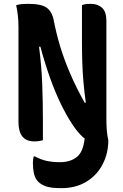

<svg xmlns="http://www.w3.org/2000/svg" viewBox="-20 -728 640 998"><path d="M203 1Q194 3 183.5 5Q173 7 158 7Q76 7 76 -94V-591Q76 -647 64 -701Q82 -706 96.5 -707Q111 -708 128 -708Q194 -708 222.5 -688Q251 -668 260 -619Q273 -552 293 -486Q313 -420 343.5 -348.5Q374 -277 420 -194H426Q418 -253 413.5 -305Q409 -357 407.5 -409Q406 -461 406 -522V-701Q419 -708 453 -708Q488 -708 510.5 -687.5Q533 -667 533 -620V-107Q533 -80 535 -52.5Q537 -25 543 1Q543 69 513.5 126Q484 183 429 216.5Q374 250 299 250Q249 250 223 242Q197 234 179 217Q163 201 157 175.5Q151 150 151 120Q151 100 155 85H161Q193 102 223.5 108.5Q254 115 291 115Q346 115 379.5 88Q413 61 420 -9Q414 -12 409 -17Q356 -66 297 -186.5Q238 -307 190 -485H183Q196 -384 199.5 -290.5Q203 -197 203 -101Z"/></svg>

Font: Recursive Mn Csl St
Style: Bold
Weight: 700
Monospace: yes
Version: Version 1.079;hotconv 1.0.112;makeotfexe 2.5.65598; ttfautoh